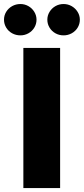

<svg xmlns="http://www.w3.org/2000/svg" viewBox="-70 -949 423 969"><path d="M233.4 0H47.9V-707H233.4ZM-49.8 -849.6Q-49.8 -871.1 -38.8 -889.2Q-27.8 -907.2 -8.8 -918Q10.3 -928.7 33.2 -928.7Q54.7 -928.7 73.5 -918Q92.3 -907.2 103.3 -888.9Q114.3 -870.6 114.3 -849.6Q114.3 -828.1 103.3 -809.8Q92.3 -791.5 73.5 -781Q54.7 -770.5 33.2 -770.5Q10.3 -770.5 -8.8 -781Q-27.8 -791.5 -38.8 -809.8Q-49.8 -828.1 -49.8 -849.6ZM168.9 -849.6Q168.9 -870.6 179.9 -888.9Q190.9 -907.2 209.7 -918Q228.5 -928.7 251 -928.7Q272.9 -928.7 291.7 -918Q310.5 -907.2 321.8 -888.9Q333 -870.6 333 -849.6Q333 -828.1 322 -809.8Q311 -791.5 292 -781Q272.9 -770.5 251 -770.5Q228.5 -770.5 209.7 -781Q190.9 -791.5 179.9 -809.8Q168.9 -828.1 168.9 -849.6Z"/></svg>

Font: Pretendard JP Black
Style: Regular
Weight: 900
Designer: Base glyphs from Inter by Rasmus Andersson; Hangeul glyphs from Noto Sans CJK(Source Han Sans) by Jang Soo-young and Kan
Foundry: Kil Hyung-jin
Version: Version 1.309